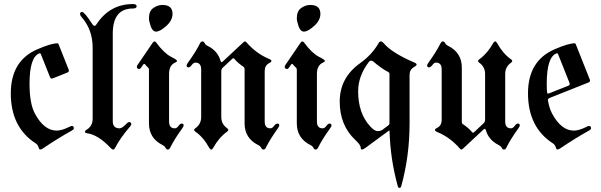

<svg xmlns="http://www.w3.org/2000/svg" viewBox="-20 -727 2960 946"><path d="M33.2 -267.1Q33.2 -427.7 163.6 -483.9Q231.9 -513.7 263.2 -513.7Q266.6 -513.7 268.1 -510.3L318.4 -383.8Q319.3 -381.3 319.3 -378.9Q319.3 -372.6 312 -369.6L240.2 -340.8Q237.8 -339.8 235.4 -339.8Q229 -339.8 226.1 -347.7L181.6 -459.5Q179.7 -464.4 177.2 -464.4Q174.8 -464.4 173.3 -463.9Q125.5 -444.8 125.5 -314Q125.5 -216.8 151.9 -167.5Q196.8 -83.5 259.3 -83.5Q284.7 -83.5 323.7 -103Q330.6 -106.4 333.5 -106.4Q343.8 -106.4 343.8 -94.7Q343.8 -89.4 335 -84.5Q262.7 -43.9 192.9 3.4Q183.6 9.8 178.2 9.8Q172.9 9.8 169.7 -2Q166.5 -13.7 155.3 -21Q33.2 -100.1 33.2 -267.1Z M374.5 -658.7Q374.5 -668 384.8 -668Q396 -668 435.1 -607.9Q440.4 -599.6 445.6 -599.6Q450.7 -599.6 455.1 -606.9Q520.5 -707 634.8 -707Q653.3 -707 653.3 -696Q653.3 -685.1 634.8 -685.1Q535.6 -685.1 535.6 -561V-129.9Q535.6 -94.7 569.3 -94.7Q582 -94.7 604.5 -118.7Q610.8 -125.5 615.7 -125.5Q627 -125.5 627 -115.2Q627 -110.8 621.1 -104Q570.3 -44.4 546.4 2.9Q543 9.8 537.6 9.8Q532.2 9.8 525.9 2.9Q463.4 -64 407.2 -70.8Q398.9 -71.8 398.9 -77.6Q398.9 -83.5 404.3 -86.4Q436.5 -104 436.5 -142.6V-492.2Q436.5 -582.5 379.9 -645.5Q374.5 -650.9 374.5 -658.7Z M654.3 0ZM713.9 -637.2Q713.9 -672.4 735.4 -687.5Q756.8 -702.6 780.3 -702.6Q830.1 -702.6 830.1 -658.7Q830.1 -626.5 799.1 -598.9Q768.1 -571.3 749 -571.3Q731.9 -571.3 722.9 -596.9Q713.9 -622.6 713.9 -637.2ZM654.3 -397.9Q654.3 -401.9 657.2 -406.2L732.4 -516.6Q736.8 -522.9 741.2 -522.9Q745.6 -522.9 749.5 -517.6Q788.6 -464.8 821.8 -447.8Q852.1 -432.6 852.1 -427.5Q852.1 -422.4 844.7 -419.4Q813 -406.7 813 -363.3V-128.4Q813 -94.7 841.3 -94.7Q851.1 -94.7 859.4 -106.4Q867.7 -118.2 876 -118.2Q884.8 -118.2 884.8 -108.4Q884.8 -104 877 -93.3Q839.4 -41.5 818.4 1Q814 9.8 806.9 9.8Q799.8 9.8 795.9 1.5Q792 -6.8 780.3 -12.7Q713.9 -45.9 713.9 -119.6V-383.3Q713.9 -390.1 710 -393.6Q701.7 -400.9 695.3 -409.2Q693.4 -412.1 690.4 -412.1Q688 -412.1 685.1 -408.2L675.8 -394.5Q670.9 -387.2 666 -387.2Q654.3 -387.2 654.3 -397.9Z M899.4 -404.8Q899.4 -409.2 907.2 -419.9Q944.8 -471.7 965.8 -514.2Q970.2 -522.9 977.3 -522.9Q984.4 -522.9 988.3 -514.6Q992.2 -506.3 1003.9 -500.5Q1052.7 -476.1 1066.4 -427.7Q1068.8 -420.9 1071.8 -420.9Q1074.7 -420.9 1077.6 -423.8L1179.7 -519Q1184.1 -522.9 1187.5 -522.9Q1190.9 -522.9 1193.8 -519Q1242.7 -462.9 1304.2 -437.5Q1317.4 -432.1 1317.4 -426.8Q1317.4 -421.4 1306.2 -416Q1284.2 -404.8 1284.2 -376V-128.4Q1284.2 -94.7 1312 -94.7Q1321.8 -94.7 1330.1 -106.4Q1338.4 -118.2 1347.2 -118.2Q1356 -118.2 1356 -108.4Q1356 -104 1348.1 -93.3Q1311 -41.5 1289.6 1Q1285.2 9.8 1278.1 9.8Q1271 9.8 1267.1 1.5Q1263.2 -6.8 1251.5 -12.7Q1185.1 -45.9 1185.1 -119.6V-387.2Q1185.1 -394 1180.2 -397.5Q1149.9 -418 1134.3 -437.5Q1132.3 -439.9 1129.6 -439.9Q1127 -439.9 1124.5 -437.5L1078.6 -394.5Q1070.3 -386.7 1070.3 -376.5V-149.9Q1070.3 -115.7 1099.6 -94.7Q1105 -90.8 1105 -86.7Q1105 -82.5 1098.6 -78.1Q1058.6 -49.3 1030.8 1Q1025.9 9.8 1020.8 9.8Q1015.6 9.8 1010.7 1Q981.9 -51.3 942.9 -78.1Q936.5 -82.5 936.5 -86.7Q936.5 -90.8 941.9 -94.7Q971.2 -115.2 971.2 -149.9V-384.8Q971.2 -418.5 942.9 -418.5Q933.1 -418.5 924.8 -406.7Q916.5 -395 908 -395Q899.4 -395 899.4 -404.8Z M1382.8 0ZM1442.4 -637.2Q1442.4 -672.4 1463.9 -687.5Q1485.4 -702.6 1508.8 -702.6Q1558.6 -702.6 1558.6 -658.7Q1558.6 -626.5 1527.6 -598.9Q1496.6 -571.3 1477.5 -571.3Q1460.4 -571.3 1451.4 -596.9Q1442.4 -622.6 1442.4 -637.2ZM1382.8 -397.9Q1382.8 -401.9 1385.7 -406.2L1460.9 -516.6Q1465.3 -522.9 1469.7 -522.9Q1474.1 -522.9 1478 -517.6Q1517.1 -464.8 1550.3 -447.8Q1580.6 -432.6 1580.6 -427.5Q1580.6 -422.4 1573.2 -419.4Q1541.5 -406.7 1541.5 -363.3V-128.4Q1541.5 -94.7 1569.8 -94.7Q1579.6 -94.7 1587.9 -106.4Q1596.2 -118.2 1604.5 -118.2Q1613.3 -118.2 1613.3 -108.4Q1613.3 -104 1605.5 -93.3Q1567.9 -41.5 1546.9 1Q1542.5 9.8 1535.4 9.8Q1528.3 9.8 1524.4 1.5Q1520.5 -6.8 1508.8 -12.7Q1442.4 -45.9 1442.4 -119.6V-383.3Q1442.4 -390.1 1438.5 -393.6Q1430.2 -400.9 1423.8 -409.2Q1421.9 -412.1 1418.9 -412.1Q1416.5 -412.1 1413.6 -408.2L1404.3 -394.5Q1399.4 -387.2 1394.5 -387.2Q1382.8 -387.2 1382.8 -397.9Z M1753.4 -415Q1813.5 -458 1845.7 -515.1Q1850.1 -522.9 1856.7 -522.9Q1863.3 -522.9 1870.1 -514.6Q1910.6 -466.3 2022.5 -418.5Q2032.7 -414.1 2032.7 -408.9Q2032.7 -403.8 2020.5 -397Q1998 -384.3 1998 -358.4V-119.6Q1998 42.5 1957 190.4Q1954.6 198.7 1948.2 198.7Q1941.9 198.7 1939.9 190.4Q1903.3 58.1 1899.4 -79.6Q1899.4 -83.5 1897.7 -83.5Q1896 -83.5 1893.6 -81.5L1780.8 1.5Q1769 9.8 1763.2 9.8Q1757.3 9.8 1757.3 1Q1757.3 -12.7 1730.5 -37.6Q1653.8 -109.4 1653.8 -226.6Q1653.8 -343.8 1753.4 -415ZM1744.6 -277.8Q1744.6 -168.9 1803.7 -104.5Q1825.2 -81.1 1840.3 -81.1Q1855.5 -81.1 1864.7 -87.9L1893.6 -109.4Q1898.9 -113.3 1898.9 -119.6V-363.3Q1898.9 -369.1 1893.1 -372.1Q1861.3 -388.2 1820.3 -422.9Q1814 -428.2 1808.1 -428.2Q1802.2 -428.2 1797.4 -421.9Q1744.6 -352.5 1744.6 -277.8Z M2084.5 0ZM2541 -108.4Q2541 -104 2533.2 -93.3Q2495.6 -41.5 2474.6 1Q2470.2 9.8 2463.1 9.8Q2456.1 9.8 2452.1 1.5Q2448.2 -6.8 2436.5 -12.7Q2387.7 -37.1 2374 -85.4Q2371.6 -92.3 2368.7 -92.3Q2365.7 -92.3 2362.8 -89.4L2260.7 5.9Q2256.3 9.8 2252.9 9.8Q2249.5 9.8 2246.6 5.9Q2197.8 -50.3 2136.2 -75.7Q2123 -81.1 2123 -86.4Q2123 -91.8 2134.3 -97.2Q2156.2 -108.4 2156.2 -137.2V-384.8Q2156.2 -418.5 2128.4 -418.5Q2118.7 -418.5 2110.4 -406.7Q2102.1 -395 2093.3 -395Q2084.5 -395 2084.5 -404.8Q2084.5 -409.2 2092.3 -419.9Q2129.4 -471.7 2150.9 -514.2Q2155.3 -522.9 2162.4 -522.9Q2169.4 -522.9 2173.3 -514.6Q2177.2 -506.3 2189 -500.5Q2255.4 -467.3 2255.4 -393.6V-126Q2255.4 -119.1 2260.3 -115.7Q2290.5 -95.2 2306.2 -75.7Q2308.1 -73.2 2310.8 -73.2Q2313.5 -73.2 2315.9 -75.7L2361.8 -118.7Q2370.1 -126.5 2370.1 -136.7V-363.3Q2370.1 -397.5 2340.8 -418.5Q2335.4 -422.4 2335.4 -426.5Q2335.4 -430.7 2341.8 -435.1Q2381.8 -463.9 2409.7 -514.2Q2414.6 -522.9 2419.7 -522.9Q2424.8 -522.9 2429.7 -514.2Q2458.5 -461.9 2497.6 -435.1Q2503.9 -430.7 2503.9 -426.5Q2503.9 -422.4 2498.5 -418.5Q2469.2 -397.9 2469.2 -363.3V-128.4Q2469.2 -94.7 2497.6 -94.7Q2507.3 -94.7 2515.6 -106.4Q2523.9 -118.2 2532.5 -118.2Q2541 -118.2 2541 -108.4Z M2581.5 -267.1Q2581.5 -427.2 2711.9 -483.9Q2780.3 -513.7 2811.5 -513.7Q2814.9 -513.7 2816.4 -510.3L2885.7 -335.9Q2887.2 -333 2887.2 -330.1Q2887.2 -323.7 2878.9 -320.3L2688.5 -244.6Q2679.7 -241.2 2679.7 -234.9Q2679.7 -232.4 2680.2 -230Q2686.5 -193.4 2700.2 -167.5Q2745.1 -83.5 2807.6 -83.5Q2833 -83.5 2872.1 -103Q2878.9 -106.4 2881.8 -106.4Q2892.1 -106.4 2892.1 -94.7Q2892.1 -89.4 2883.3 -84.5Q2811 -43.9 2741.2 3.4Q2731.9 9.8 2726.6 9.8Q2721.2 9.8 2718 -2Q2714.8 -13.7 2703.6 -21Q2581.5 -100.1 2581.5 -267.1ZM2673.8 -314Q2673.8 -280.8 2675.8 -270Q2676.8 -265.6 2679.4 -265.6Q2682.1 -265.6 2685.5 -267.1L2780.3 -304.7Q2787.1 -307.6 2787.1 -313.5Q2787.1 -315.9 2785.6 -319.3L2730 -459.5Q2728 -464.4 2725.3 -464.4Q2722.7 -464.4 2721.7 -463.9Q2673.8 -445.8 2673.8 -314Z"/></svg>

Font: UnifrakturMaguntia20
Style: Book
Weight: 400
Designer: j. 'mach' wust, Gerrit Ansmann, Georg Duffner, based on a font by Peter Wiegel, original typeface by Carl Albert Fahrenw
Version: Version 2017-03-19